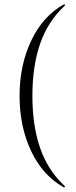

<svg xmlns="http://www.w3.org/2000/svg" viewBox="-20 -745 349 883"><path d="M274 -725Q276 -726 278 -723.5Q280 -721 278 -719Q201 -648 165 -545Q129 -442 129 -304Q129 -166 165 -63Q201 40 278 111Q280 112 278 115Q276 118 274 117Q177 63 123.5 -49.5Q70 -162 70 -304Q70 -446 124 -559Q178 -672 274 -725Z"/></svg>

Font: Cormorant SC Light
Style: Regular
Weight: 300
Designer: Christian Thalmann (Catharsis Fonts)
Foundry: Catharsis Fonts
Version: Version 4.000